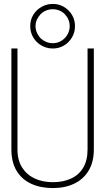

<svg xmlns="http://www.w3.org/2000/svg" viewBox="-20 -947 538 978"><path d="M249 -927Q218 -927 191.5 -912Q165 -897 149.5 -871.5Q134 -846 134 -814Q134 -782 149.5 -756Q165 -730 191.5 -715Q218 -700 249 -700Q280 -700 305.5 -715Q331 -730 346.5 -756Q362 -782 362 -814Q362 -846 346.5 -871.5Q331 -897 305.5 -912Q280 -927 249 -927ZM249 -900Q284 -900 310 -875Q335 -848 335 -814Q335 -797 328.5 -781Q322 -765 309 -752Q297 -740 281.5 -733.5Q266 -727 249 -727Q231 -727 215.5 -733.5Q200 -740 188 -751Q176 -763 168.5 -779.5Q161 -796 161 -814Q161 -832 168 -847Q175 -862 187 -875Q199 -887 215 -893.5Q231 -900 249 -900ZM458 -186V-700H426V-186Q426 -130 404 -93Q382 -56 342 -37.5Q302 -19 249 -19Q197 -19 156.5 -38Q116 -57 92.5 -94Q69 -131 69 -186V-700H38V-186Q38 -121 64.5 -77Q91 -33 139 -11Q187 11 249 11Q311 11 358 -11.5Q405 -34 431.5 -78Q458 -122 458 -186Z"/></svg>

Font: Advent Pro ExtraLight
Style: Regular
Weight: 250
Version: Version 3.000